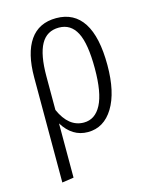

<svg xmlns="http://www.w3.org/2000/svg" viewBox="-112 -607 695 885"><g transform="rotate(-15 235.5 -164.5)"><path d="M242.2 -534.2Q327.6 -534.2 371.3 -466.3Q415 -398.4 415 -264.2Q415 -134.8 370.4 -61.8Q325.7 11.2 249 11.2Q174.8 11.2 129.9 -62V196.8L74.2 205.1V-295.9Q74.2 -411.6 116.7 -472.9Q159.2 -534.2 242.2 -534.2ZM242.2 -36.1Q296.4 -36.1 325.7 -92.3Q355 -148.4 355 -264.2Q355 -382.8 327.4 -435.8Q299.8 -488.8 243.2 -488.8Q185.1 -488.8 157.5 -439Q129.9 -389.2 129.9 -287.1V-126Q169.9 -36.1 242.2 -36.1Z"/></g></svg>

Font: Fira Sans Compressed Light
Style: Regular
Weight: 300
Width: 1
Designer: Carrois Corporate & Edenspiekermann AG
Foundry: Carrois Corporate GbR & Edenspiekermann AG
Version: Version 4.203;PS 004.203;hotconv 1.0.88;makeotf.lib2.5.64775